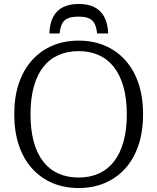

<svg xmlns="http://www.w3.org/2000/svg" viewBox="-20 -932 794 969"><path d="M377 -912Q332 -912 299.5 -896.5Q267 -881 249 -848Q231 -815 229 -763H281Q284 -795 294 -813.5Q304 -832 324 -840Q344 -848 376 -848Q407 -848 426.5 -840.5Q446 -833 456.5 -814Q467 -795 470 -763H526Q524 -815 505.5 -848Q487 -881 455 -896.5Q423 -912 377 -912ZM377 17Q305 17 245.5 -8Q186 -33 142.5 -81Q99 -129 75.5 -198Q52 -267 52 -355Q52 -444 75.5 -512.5Q99 -581 142.5 -629Q186 -677 245.5 -702Q305 -727 377 -727Q449 -727 508.5 -702Q568 -677 611.5 -629Q655 -581 678.5 -512.5Q702 -444 702 -355Q702 -267 678.5 -198Q655 -129 611.5 -81Q568 -33 508.5 -8Q449 17 377 17ZM377 -36Q433 -36 478 -56Q523 -76 554.5 -116Q586 -156 603 -216Q620 -276 620 -355Q620 -434 603 -494Q586 -554 554.5 -594Q523 -634 478 -654Q433 -674 377 -674Q320 -674 275 -654Q230 -634 198.5 -594Q167 -554 150.5 -494Q134 -434 134 -355Q134 -276 150.5 -216Q167 -156 198.5 -116Q230 -76 275 -56Q320 -36 377 -36Z"/></svg>

Font: Roboto Serif SemiCondensed Light
Style: Regular
Weight: 300
Width: 4
Designer: Greg Gazdowicz
Foundry: Commercial Type
Version: Version 1.007